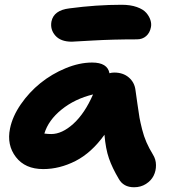

<svg xmlns="http://www.w3.org/2000/svg" viewBox="-20 -748 724 805"><path d="M280.8 -573.2Q234.4 -573.2 211.9 -598.9Q189.5 -624.5 195.8 -658.2Q205.6 -705.1 271 -712.9Q384.3 -728 490.2 -728Q526.9 -728 553.7 -718.5Q580.6 -709 593.3 -694.1Q606 -679.2 610.8 -663.6Q615.7 -647.9 612.8 -633.8Q608.4 -610.4 592.8 -596.7Q577.1 -583 554.2 -583Q453.1 -583 368.7 -578.1Q284.2 -573.2 280.8 -573.2ZM161.1 -39.1Q85.4 -39.1 46.6 -89.6Q7.8 -140.1 22 -209Q32.2 -259.8 67.1 -310.5Q102.1 -361.3 149.7 -399.7Q197.3 -438 255.1 -461.9Q313 -485.8 366.2 -485.8Q430.7 -485.8 439 -440.9Q447.8 -443.8 459 -443.8Q496.1 -443.8 520 -423.3Q543.9 -402.8 547.9 -371.1Q550.8 -351.1 556.2 -312.3Q561.5 -273.4 564.9 -254.4Q568.4 -235.4 575.7 -206.1Q583 -176.8 594 -151.6Q605 -126.5 621.1 -100.1Q633.8 -80.1 634 -55.9Q634.3 -31.7 624 -11.2Q613.8 9.3 592 23.2Q570.3 37.1 542 37.1Q497.6 37.1 478 2Q450.7 -43.9 436.8 -84Q422.9 -124 418 -183.1Q363.8 -107.4 296.9 -73.2Q230 -39.1 161.1 -39.1ZM194.8 -186Q240.2 -186 287.8 -229.2Q335.4 -272.5 370.1 -352.1Q293.5 -333.5 238 -288.6Q182.6 -243.7 166 -188Q181.6 -186 194.8 -186Z"/></svg>

Font: Shantell Sans Irregular
Style: Bold Italic
Weight: 700
Italic angle: -11.31°
Designer: Stephen Nixon, Anya Danilova, Shantell Martin
Foundry: Arrow Type
Version: Version 1.006;[9816181b4]